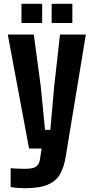

<svg xmlns="http://www.w3.org/2000/svg" viewBox="-20 -782 494 1011"><path d="M133 0 21 -600H158L195 -324L217 -98H245L265 -324L296 -600H432L326 43Q317 98 296.5 134.5Q276 171 232.5 190Q189 209 111 209Q94 209 74 207.5Q54 206 36 203V104Q50 105 72.5 106Q95 107 111 107Q154 107 170.5 95Q187 83 191 54L199 0ZM252 -661V-762H361V-661ZM93 -661V-762H202V-661Z"/></svg>

Font: Big Shoulders Text ExtraBold
Style: Regular
Weight: 800
Designer: Patric King
Foundry: XO Type Co
Version: Version 1.000; ttfautohint (v1.8.2)